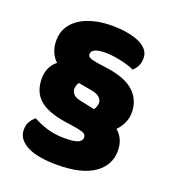

<svg xmlns="http://www.w3.org/2000/svg" viewBox="-128 -723 801 889"><g transform="rotate(20 273.0 -278.5)"><path d="M496 -278Q496 -250 484.5 -225Q473 -200 455 -183Q496 -148 496 -90Q496 -17 434 25.5Q372 68 251 68Q208 68 171.5 62Q135 56 109 43.5Q83 31 68 12Q53 -7 53 -33Q53 -57 63 -73.5Q73 -90 87 -101Q116 -85 154.5 -72.5Q193 -60 244 -60Q292 -60 310 -69Q328 -78 328 -93Q328 -107 316.5 -113Q305 -119 276 -124L217 -133Q129 -147 89.5 -183.5Q50 -220 50 -284Q50 -342 92 -376Q53 -412 53 -473Q53 -509 69 -537Q85 -565 114 -584.5Q143 -604 183.5 -614.5Q224 -625 273 -625Q311 -625 345 -619.5Q379 -614 405 -603Q431 -592 446 -574.5Q461 -557 461 -533Q461 -510 452.5 -493.5Q444 -477 431 -466Q423 -471 406 -476.5Q389 -482 369 -486.5Q349 -491 327.5 -494Q306 -497 288 -497Q256 -497 237.5 -489.5Q219 -482 219 -466Q219 -455 229.5 -449.5Q240 -444 264 -440L320 -432Q411 -419 453.5 -379Q496 -339 496 -278ZM208 -289Q208 -278 218 -265.5Q228 -253 255 -248L326 -233Q338 -251 338 -268Q338 -282 325.5 -294Q313 -306 285 -311L219 -323Q213 -315 210.5 -306Q208 -297 208 -289Z"/></g></svg>

Font: Baloo Bhai 2 ExtraBold
Style: Regular
Weight: 800
Designer: Supriya Tembe, Noopur Datye and Ek Type
Foundry: Ek Type
Version: Version 1.640;PS 1.000;hotconv 16.6.51;makeotf.lib2.5.65220;